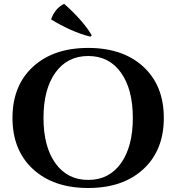

<svg xmlns="http://www.w3.org/2000/svg" viewBox="-20 -963 918 998"><path d="M457 -779.3 450.2 -772.5Q402.3 -783.7 347.2 -808.3Q292 -833 245.6 -862.3Q264.6 -918.5 313.5 -943.4Q414.6 -852.5 457 -779.3ZM151.4 -616Q257.8 -713.9 438.5 -713.9Q619.1 -713.9 725.3 -616Q831.5 -518.1 831.5 -350.1Q831.5 -182.1 725.3 -84Q619.1 14.2 438.5 14.2Q257.8 14.2 151.4 -84Q44.9 -182.1 44.9 -350.1Q44.9 -518.1 151.4 -616ZM268.1 -114.3Q330.1 -27.8 438.5 -27.8Q546.9 -27.8 608.6 -114.3Q670.4 -200.7 670.4 -350.1Q670.4 -499.5 608.6 -585.7Q546.9 -671.9 438.5 -671.9Q330.1 -671.9 268.1 -585.7Q206.1 -499.5 206.1 -350.1Q206.1 -200.7 268.1 -114.3Z"/></svg>

Font: Cinzel Bold
Style: Regular
Weight: 700
Designer: Natanael Gama
Version: Version 1.001;PS 001.001;hotconv 1.0.56;makeotf.lib2.0.21325